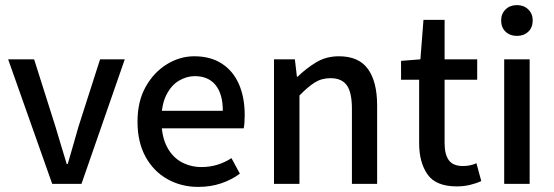

<svg xmlns="http://www.w3.org/2000/svg" viewBox="-20 -722 2177 754"><path d="M185 0 12 -489H114L198 -224Q209 -187 220 -150.5Q231 -114 242 -78H246Q256 -114 267 -150.5Q278 -187 288 -224L373 -489H470L300 0Z M758 12Q692 12 637.5 -18.5Q583 -49 551.5 -106.5Q520 -164 520 -244Q520 -324 552 -381Q584 -438 635 -469.5Q686 -501 743 -501Q807 -501 851.5 -472Q896 -443 918.5 -391Q941 -339 941 -270Q941 -255 940 -241Q939 -227 937 -218H595L594 -287H855Q855 -353 826.5 -388Q798 -423 745 -423Q713 -423 682.5 -405Q652 -387 632.5 -347.5Q613 -308 614 -245Q615 -184 636.5 -144Q658 -104 693.5 -85Q729 -66 771 -66Q804 -66 833.5 -75Q863 -84 889 -101L922 -40Q890 -16 848.5 -2Q807 12 758 12Z M1056 0V-489H1138L1146 -421H1149Q1183 -454 1222 -477.5Q1261 -501 1311 -501Q1389 -501 1425 -451Q1461 -401 1461 -308V0H1362V-295Q1362 -359 1342 -387Q1322 -415 1278 -415Q1243 -415 1216 -398Q1189 -381 1156 -347V0Z M1774 10Q1692 10 1659 -37Q1626 -84 1626 -160V-409H1555V-483L1631 -489L1643 -644H1726V-489H1854V-409H1726V-159Q1726 -116 1742.5 -93Q1759 -70 1798 -70Q1811 -70 1824.5 -72.5Q1838 -75 1851 -81L1870 -11Q1851 -2 1826 4Q1801 10 1774 10Z M1960 0V-489H2060V0ZM2010 -581Q1983 -581 1965.5 -597.5Q1948 -614 1948 -642Q1948 -668 1965.5 -685Q1983 -702 2010 -702Q2037 -702 2054.5 -685Q2072 -668 2072 -642Q2072 -614 2054.5 -597.5Q2037 -581 2010 -581Z"/></svg>

Font: Mada Medium
Style: Regular
Weight: 500
Designer: Khaled Hosny
Version: Version 1.5